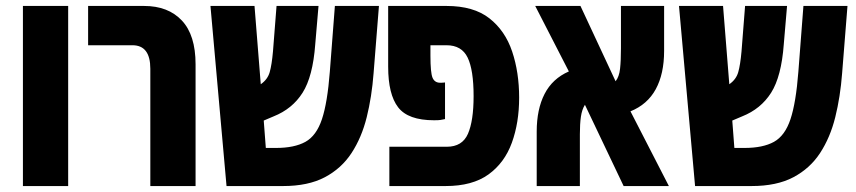

<svg xmlns="http://www.w3.org/2000/svg" viewBox="-20 -625 2874 645"><path d="M57 0V-605H209V0Z M485 0V-394Q485 -473 425 -473H276V-605H464Q545 -605 591 -556Q637 -507 637 -409V0Z M741 0 687 -605H835L856 -342Q879 -358 886 -382.5Q893 -407 897 -452L909 -605H1050L1039 -476Q1031 -368 996.5 -313.5Q962 -259 899 -234L866 -220L873 -128H907Q969 -128 1006 -148.5Q1043 -169 1061.5 -224.5Q1080 -280 1088 -384L1105 -605H1253L1235 -379Q1229 -300 1212 -231.5Q1195 -163 1161 -111Q1127 -59 1071 -29.5Q1015 0 931 0Z M1288 0V-132H1481Q1533 -132 1552 -175.5Q1571 -219 1571 -302Q1571 -390 1551 -431.5Q1531 -473 1480 -473H1426V-438Q1426 -381 1433 -364Q1440 -347 1459 -347Q1468 -347 1475 -348V-225Q1465 -223 1459.5 -222Q1454 -221 1438 -221Q1351 -221 1317.5 -264.5Q1284 -308 1284 -401V-605H1480Q1571 -605 1624 -563.5Q1677 -522 1700.5 -452Q1724 -382 1724 -297Q1724 -213 1699.5 -145.5Q1675 -78 1621 -39Q1567 0 1477 0Z M1783 0V-183Q1783 -258 1809.5 -309.5Q1836 -361 1891 -385L1778 -605H1930L2048 -352Q2060 -367 2063 -394Q2066 -421 2066 -463V-605H2211V-454Q2211 -377 2183 -325.5Q2155 -274 2098 -251L2227 0H2075L1945 -273Q1935 -257 1931.5 -233Q1928 -209 1928 -174V0Z M2315 0 2261 -605H2409L2430 -342Q2453 -358 2460 -382.5Q2467 -407 2471 -452L2483 -605H2624L2613 -476Q2605 -368 2570.5 -313.5Q2536 -259 2473 -234L2440 -220L2447 -128H2481Q2543 -128 2580 -148.5Q2617 -169 2635.5 -224.5Q2654 -280 2662 -384L2679 -605H2827L2809 -379Q2803 -300 2786 -231.5Q2769 -163 2735 -111Q2701 -59 2645 -29.5Q2589 0 2505 0Z"/></svg>

Font: Noto Sans Hebrew ExtraCondensed ExtraBold
Style: Regular
Weight: 800
Width: 2
Designer: Monotype Design Team
Foundry: Monotype Imaging Inc.
Version: Version 2.004; ttfautohint (v1.8.4.7-5d5b)